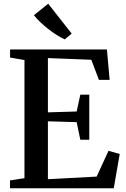

<svg xmlns="http://www.w3.org/2000/svg" viewBox="-20 -1008 672 1028"><path d="M111 -54V-686.5L34 -700V-743H552.5L567 -580.5H509.5L469 -688L236.5 -697V-406.5L390.5 -411L410 -501H458V-260H410L390.5 -354L236.5 -358.5V-48.5L497.5 -62.5L561 -200.5L621 -183.5L589 0H33.5V-42ZM326 -797.5Q306 -806.5 283.2 -821Q260.5 -835.5 237.8 -853.2Q215 -871 195.2 -890Q175.5 -909 161.5 -926.5L238 -988L364 -828L327 -797.5Z"/></svg>

Font: Merriweather 60pt SemiBold
Style: Regular
Weight: 600
Version: Version 2.100